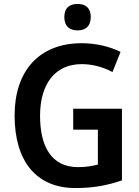

<svg xmlns="http://www.w3.org/2000/svg" viewBox="-20 -943 706 973"><path d="M373 -923C333 -923 306 -904 306 -856C306 -809 334 -789 373 -789C412 -789 440 -809 440 -856C440 -904 413 -923 373 -923ZM351 -392V-286H476V-109C448 -102 418 -96 375 -96C239 -96 183 -203 183 -356C183 -520 261 -618 394 -618C451 -618 505 -602 550 -578L591 -680C536 -707 467 -724 394 -724C175 -724 54 -580 54 -358C54 -129 161 10 363 10C453 10 526 -4 598 -29V-392Z"/></svg>

Font: Noto Sans Arabic SemCond SemBd
Style: Regular
Weight: 600
Width: 4
Designer: Monotype Design Team, Nadine Chahine, Nizar Qandah and Khaled Hosny
Foundry: Monotype Imaging Inc.
Version: Version 2.012